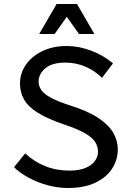

<svg xmlns="http://www.w3.org/2000/svg" viewBox="-20 -930 664 960"><path d="M50 -94 106 -163Q150 -122 205.5 -99.5Q261 -77 328 -77Q375 -77 406.5 -90Q438 -103 454 -124.5Q470 -146 470 -171Q470 -198 455.5 -220.5Q441 -243 404.5 -264Q368 -285 302 -307Q217 -336 168.5 -366.5Q120 -397 100 -433Q80 -469 80 -512Q80 -564 109.5 -606.5Q139 -649 192 -674.5Q245 -700 314 -700Q373 -700 435 -677Q497 -654 545 -613L490 -541Q453 -577 406.5 -597Q360 -617 307 -617Q240 -617 206.5 -588.5Q173 -560 173 -522Q173 -500 186.5 -480Q200 -460 234 -441.5Q268 -423 330 -403Q419 -375 471 -340.5Q523 -306 546 -266.5Q569 -227 569 -183Q569 -130 540 -86Q511 -42 455.5 -16Q400 10 320 10Q270 10 219.5 -3.5Q169 -17 125 -40.5Q81 -64 50 -94ZM176 -760 263 -910H365L452 -760H375L314 -846L253 -760Z"/></svg>

Font: Radio Canada
Style: Regular
Weight: 400
Designer: Charles Daoud, Etienne Aubert Bonn, Alexandre Saumier Demers, Jacques Le Bailly
Foundry: Radio-Canada
Version: Version 2.104;gftools[0.9.28.dev5+ged2979d]